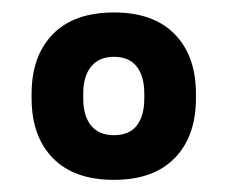

<svg xmlns="http://www.w3.org/2000/svg" viewBox="-20 -674 374 316"><path d="M167.5 -378Q102 -378 67 -413.8Q32 -449.5 32 -512.5V-519.5Q32 -582 67 -617.8Q102 -653.5 167.5 -653.5Q232.5 -653.5 267.5 -617.8Q302.5 -582 302.5 -519.5V-512.5Q302.5 -449.5 267.5 -413.8Q232.5 -378 167.5 -378ZM167.5 -451.5Q192.5 -451.5 205 -467.2Q217.5 -483 217.5 -512V-520Q217.5 -548.5 205 -564.5Q192.5 -580.5 167.5 -580.5Q143 -580.5 130 -564.5Q117 -548.5 117 -520V-512Q117 -483 130 -467.2Q143 -451.5 167.5 -451.5Z"/></svg>

Font: Anek Latin Medium SemiBold
Style: Regular
Weight: 600
Version: Version 1.003